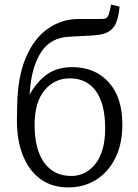

<svg xmlns="http://www.w3.org/2000/svg" viewBox="-20 -805 601 838"><path d="M278 13Q205 13 154.5 -25Q104 -63 78 -131.5Q52 -200 54 -292L55 -345Q57 -470 93 -554Q129 -638 188.5 -679.5Q248 -721 319 -722Q337 -722 359.5 -722Q382 -722 421 -722Q437 -722 443.5 -726Q450 -730 454 -741Q457 -749 460 -762.5Q463 -776 465 -785L502 -776Q497 -722 481 -694Q465 -666 427 -656Q412 -652 382 -650Q352 -648 286 -645Q202 -642 160.5 -579Q119 -516 111 -413L109 -392Q142 -450 186 -481Q230 -512 296 -512Q394 -512 454 -446.5Q514 -381 514 -262Q514 -176 483 -114.5Q452 -53 399 -20Q346 13 278 13ZM291 -37Q355 -37 397 -90.5Q439 -144 439 -245Q439 -351 399 -407Q359 -463 284 -463Q218 -463 174.5 -411Q131 -359 131 -259Q131 -153 173 -95Q215 -37 291 -37Z"/></svg>

Font: Literata 12pt Light
Style: Regular
Weight: 300
Designer: Latin by Veronika Burian and Jose Scaglione. Greek by Irene Vlachou. Cyrillic by Vera Evstafieva.
Foundry: TypeTogether
Version: Version 3.002